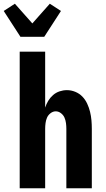

<svg xmlns="http://www.w3.org/2000/svg" viewBox="-50 -1013 570 1033"><path d="M56 0V-735H193V-434Q199 -453 209.5 -470.5Q220 -488 235.5 -501.5Q251 -515 270.5 -521.5Q290 -528 310 -528Q333 -528 355 -519Q377 -510 393 -493.5Q409 -477 419 -455.5Q429 -434 434.5 -411.5Q440 -389 442 -366Q444 -343 444 -320V0H307V-320Q307 -335 305 -350.5Q303 -366 297 -380Q291 -394 278 -404Q265 -414 250 -414Q235 -414 222 -404Q209 -394 203 -380Q197 -366 195 -350.5Q193 -335 193 -320V0ZM60 -815 -30 -954 30 -993 124 -887 218 -993 278 -954 188 -815Z"/></svg>

Font: Iosevka Heavy
Style: Regular
Weight: 900
Monospace: yes
Designer: Belleve Invis
Foundry: Belleve Invis
Version: Version 32.5.0; ttfautohint (v1.8.4)